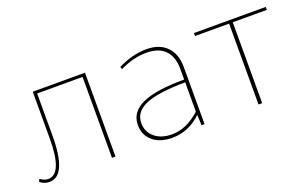

<svg xmlns="http://www.w3.org/2000/svg" viewBox="-65 -755 1638 1033"><g transform="rotate(-20 754.0 -238.0)"><path d="M78 7Q46 7 24 -13L31 -27Q56 -10 76 -10Q158 -10 158 -212V-480H457V0H437V-463H177V-221Q177 7 78 7Z M779 10Q710 10 669 -25Q628 -60 628 -117Q628 -192 706 -227.5Q784 -263 946 -263V-323Q946 -394 909.5 -431Q873 -468 804 -468Q729 -468 651 -430L646 -444Q730 -486 810 -486Q884 -486 925.5 -444Q967 -402 967 -327V0H950L947 -60Q875 10 779 10ZM649 -121Q649 -70 686.5 -39Q724 -8 785 -8Q868 -8 946 -79V-247Q791 -246 720 -216Q649 -186 649 -121Z M1276 0V-463H1081V-480H1492V-463H1297V0Z"/></g></svg>

Font: Cantarell Thin
Style: Regular
Weight: 100
Designer: Dave Crossland, Nikolaus Waxweiler, Florian Fecher, Jacques Le Bailly, Eben Sorkin, Alexei Vanyashin, Alexios Zavras, Em
Version: Version 0.303